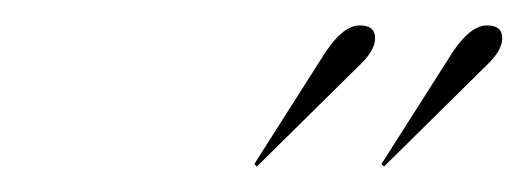

<svg xmlns="http://www.w3.org/2000/svg" viewBox="-20 -457 415 151"><path d="M182 -326 180 -328 236 -416Q250 -437 263 -437Q275 -437 275 -427Q275 -417 262 -405ZM282 -326 280 -328 336 -416Q350 -437 363 -437Q375 -437 375 -427Q375 -417 362 -405Z"/></svg>

Font: Ballet 72pt
Style: Regular
Weight: 400
Designer: Maximiliano R. Sproviero
Foundry: Omnibus-Type
Version: Version 1.100; ttfautohint (v1.8.3)